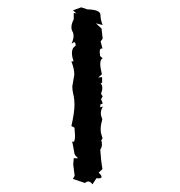

<svg xmlns="http://www.w3.org/2000/svg" viewBox="-20 -487 484 516"><path d="M180.7 -14.6 176.8 -44.7 178.2 -61.9 189.9 -61.5Q181.2 -69.6 180.2 -73.8Q179.2 -78 177.7 -87.5Q176.3 -97 173.8 -106.9L176.8 -105.8Q181.6 -105.8 181.6 -122.7L180.2 -143.9L171.9 -148.3Q175.8 -165.9 178 -180.2Q180.2 -194.5 180.2 -206.2Q180.2 -220.5 177.2 -232.5Q174.3 -244.6 174.3 -254.5L179.7 -286.4Q179.7 -301.8 171.9 -321.9L177.7 -322.3Q173.3 -335.4 173.3 -344.6Q173.3 -358.5 183.1 -363.6V-366.2Q183.1 -373.5 179.7 -373.5Q177.2 -373.5 172.4 -369.1Q177.7 -382.3 177.7 -390.4Q177.7 -397.7 174.8 -402.3Q171.9 -406.9 171.9 -413.5Q171.9 -423.3 178.2 -435.1V-452.3L185.5 -450.8L176.3 -459.2L198.2 -467.3L214.8 -461.8Q250 -461.1 250 -446.8Q250 -434.3 255.9 -419.7L237.8 -424.4L252.9 -410.2L255.9 -383.1L250.5 -375.7L255.4 -356.3L252.9 -356.7Q248 -356.7 248 -347.5L249 -336.5L255.9 -330.3Q249.5 -327.8 249.5 -314.9Q249.5 -304.3 253.9 -287.5L244.1 -278.7L254.4 -279.8V-265.1L250.5 -262.6Q254.9 -258.5 254.9 -250.9Q254.9 -243.2 251.5 -235.1L255.9 -227.8L251.5 -220.5L256.3 -209.1L249.5 -205.8V-198.5L256.8 -200.7Q251 -191.9 251 -182.4Q251 -176.1 254.9 -166.6Q250.5 -150.5 250.5 -139.5Q250.5 -130.4 252.9 -124.1Q255.4 -117.9 255.4 -114.3L252.9 -111H252Q253.9 -104.4 253.9 -98.9Q253.9 -90.5 249.5 -85Q251 -57.1 255.4 -32.6L245.1 -23.1Q252.9 -16.1 252.9 -11.7Q252.9 -7.7 245.1 -7.7L239.3 -8.1L228.5 8.4Q223.1 0.7 217.3 0.7Q212.9 0.7 208.5 4.8L175.8 -6.2Z"/></svg>

Font: Truetypewriter PolyglOTT
Style: Regular
Weight: 400
Designer: Sergey Beatoff a.k.a. Sam_T
Version: Version 3.76